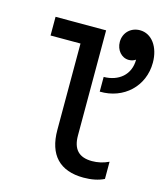

<svg xmlns="http://www.w3.org/2000/svg" viewBox="-117 -874 835 972"><g transform="rotate(15 300.5 -387.5)"><path d="M330 -189V-740H65V-642H222V-189C222 -59 287 10 412 10C452 10 490 3 519 -12V-102C490 -88 460 -82 432 -82C363 -82 330 -117 330 -189ZM379 -509V-432C505 -429 601 -519 601 -643C601 -725 558 -785 496 -785C448 -785 412 -750 412 -702C412 -659 441 -625 479 -625C493 -625 505 -629 515 -636C515 -556 457 -510 379 -509Z"/></g></svg>

Font: CommitMono
Style: 600Regular
Weight: 600
Monospace: yes
Designer: Eigil Nikolajsen
Foundry: Eigil Nikolajsen
Version: Version 1.143